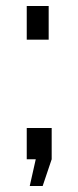

<svg xmlns="http://www.w3.org/2000/svg" viewBox="-20 -538 261 639"><path d="M69 -406H142V-518H69ZM79 81H122L152 -8V-112H69V-8H99Z"/></svg>

Font: FIGSv2-sans-serif Medium
Style: Regular
Weight: 500
Designer: Matt McInerney, Pablo Impallari, Rodrigo Fuenzalida,Mirko Velimirovic
Foundry: Matt McInerney, Pablo Impallari, Rodrigo Fuenzalida
Version: Version 4.021;hotconv 1.0.109;makeotfexe 2.5.65596